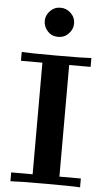

<svg xmlns="http://www.w3.org/2000/svg" viewBox="-62 -976 559 1015"><g transform="rotate(5 218.0 -468.5)"><path d="M33.2 0V-46.9H147V-639.2H33.2V-686Q74.2 -683.1 218 -683.1Q361.8 -683.1 402.8 -686V-639.2H289.1V-46.9H402.8V0Q361.8 -2.9 218 -2.9Q74.2 -2.9 33.2 0ZM140.1 -860.4Q140.1 -890.1 162.6 -913.6Q185.1 -937 217.8 -937Q248.5 -937 272.2 -914.6Q295.9 -892.1 295.9 -859.4Q295.9 -829.6 273.4 -805.9Q251 -782.2 217.8 -782.2Q183.6 -782.2 161.9 -805.9Q140.1 -829.6 140.1 -860.4Z"/></g></svg>

Font: CMU Serif
Style: Bold
Weight: 700
Version: Version 0.7.0